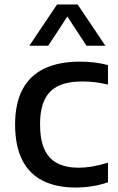

<svg xmlns="http://www.w3.org/2000/svg" viewBox="-20 -828 527 858"><path d="M318.5 10Q231.5 10 171 -20.5Q110.5 -51 79 -113.5Q47.5 -176 47.5 -271.5Q47.5 -367 81 -429.2Q114.5 -491.5 179 -522Q243.5 -552.5 336.5 -552.5Q370 -552.5 402 -548.8Q434 -545 462.5 -537V-450Q433.5 -457 405.5 -460.5Q377.5 -464 348 -464Q283.5 -464 241.8 -444.5Q200 -425 179.5 -382.8Q159 -340.5 159 -273Q159 -203.5 178.5 -160.8Q198 -118 236.8 -98.2Q275.5 -78.5 332 -78.5Q361 -78.5 392 -83.8Q423 -89 462.5 -101V-13.5Q430 -2 393.2 4Q356.5 10 318.5 10ZM111 -623.5 235 -808H327L451 -623.5H366.5L270 -771H292L195.5 -623.5Z"/></svg>

Font: Encode Sans SemiExpanded Medium
Style: Regular
Weight: 500
Width: 6
Designer: Multiple Designers
Foundry: Impallari Type
Version: Version 3.002